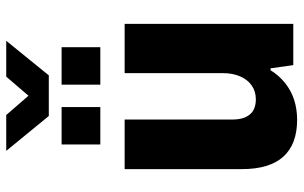

<svg xmlns="http://www.w3.org/2000/svg" viewBox="-194 -742 949 600"><g transform="rotate(-90 280.0 -442.5)"><path d="M205 12Q129 12 90 -31Q51 -74 51 -161V-527H206V-190Q206 -172 210 -158.5Q214 -145 222 -135.5Q230 -126 242 -121.5Q254 -117 269 -117Q294 -117 312.5 -130Q331 -143 341 -166.5Q351 -190 351 -220V-527H505V0H376L366 -71H360Q344 -45 320.5 -26Q297 -7 268 2.5Q239 12 205 12ZM128 -603V-724H245V-603ZM315 -603V-724H432V-603ZM108 -897H220L306 -798H255L340 -897H452L344 -764H217Z"/></g></svg>

Font: Archivo SemiCondensed ExtraBold
Style: Regular
Weight: 800
Width: 4
Designer: Hector Gatti
Foundry: Omnibus-Type
Version: Version 2.001